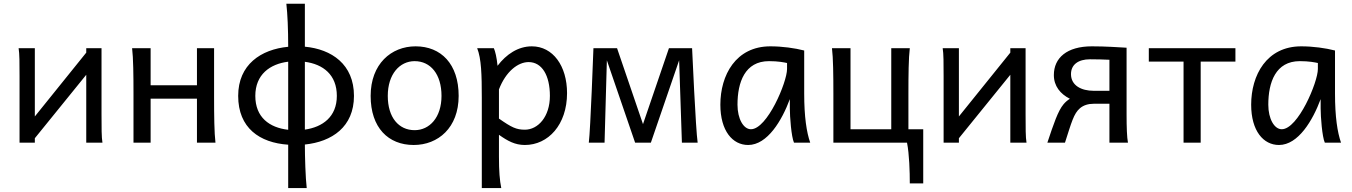

<svg xmlns="http://www.w3.org/2000/svg" viewBox="-20 -752 7125 1012"><path d="M78.1 -498C83 -470.7 83 -416.5 83 -349.1V0H163.6V-23.4L434.6 -357.9V0H520C515.1 -27.3 515.1 -81.5 515.1 -148.9V-498H434.6V-474.6L163.6 -138.2V-498Z M683.6 0H773.9V-231.9H1018.1V0H1115.7C1109.4 -51.3 1108.4 -144 1108.4 -239.3V-498H1018.1V-302.7H773.9V-498H676.3C682.6 -446.8 683.6 -354 683.6 -258.8Z M1235.4 -246.6C1235.4 -77.1 1348.6 0.5 1499 10.7V239.3H1596.7C1590.3 186.5 1586.9 73.2 1586.9 9.8C1729.5 -4.9 1845.7 -83 1845.7 -246.6C1845.7 -413.1 1728 -492.7 1586.9 -505.9V-732.4H1489.3C1495.6 -676.8 1499 -599.1 1499 -505.4C1355.5 -491.7 1235.4 -411.6 1235.4 -246.6ZM1325.7 -246.6C1325.7 -359.4 1403.3 -415 1499 -426.8V-67.9C1400.4 -79.1 1325.7 -133.3 1325.7 -246.6ZM1755.4 -246.6C1755.4 -135.7 1679.7 -82 1586.9 -68.8V-426.3C1683.1 -413.6 1755.4 -357.9 1755.4 -246.6Z M1933.6 -246.6C1933.6 -78.6 2026.9 12.2 2160.6 12.2C2289.1 12.2 2397.5 -78.6 2397.5 -246.6C2397.5 -414.6 2304.7 -507.8 2170.4 -507.8C2042 -507.8 1933.6 -414.6 1933.6 -246.6ZM2023.9 -246.6C2023.9 -360.8 2086.4 -429.7 2165.5 -429.7C2249.5 -429.7 2307.1 -360.8 2307.1 -246.6C2307.1 -132.8 2244.1 -65.9 2165.5 -65.9C2081.5 -65.9 2023.9 -132.8 2023.9 -246.6Z M2519.5 239.3H2622.1C2613.8 197.8 2609.9 151.4 2609.9 73.2V-41.5C2656.2 -8.8 2694.3 12.2 2746.6 12.2C2869.1 12.2 2968.8 -94.2 2968.8 -261.2C2968.8 -404.3 2894.5 -507.8 2783.2 -507.8C2710.9 -507.8 2648.4 -465.8 2602.5 -405.3C2598.1 -450.2 2590.3 -481.4 2583 -498H2495.1C2517.1 -442.9 2519.5 -358.4 2519.5 -236.8ZM2609.9 -280.8C2646 -375 2710 -424.8 2766.1 -424.8C2836.4 -424.8 2878.4 -355 2878.4 -246.6C2878.4 -136.2 2815.4 -68.4 2746.6 -68.4C2701.7 -68.4 2676.8 -80.1 2609.9 -127Z M3166.5 0 3178.7 -434.1 3327.6 0H3410.6L3559.6 -434.1L3574.2 0H3657.2C3647 -67.4 3627.9 -498 3627.9 -498H3505.9L3369.1 -97.7L3232.4 -498H3107.9C3107.9 -498 3092.3 -67.4 3083.5 0Z M4143.1 -180.7C4143.1 -137.7 4150.9 -30.8 4165 0H4250.5C4231.4 -54.7 4218.8 -135.7 4218.8 -258.8V-485.8C4169.4 -498.5 4103.5 -507.8 4040.5 -507.8C3857.9 -507.8 3776.9 -355.5 3776.9 -200.2C3776.9 -62 3841.3 12.2 3923.3 12.2C4025.4 12.2 4102.1 -118.7 4143.1 -229.5ZM4033.2 -429.7C4082 -429.7 4112.3 -423.3 4128.4 -419.9V-388.2C4128.4 -318.8 4023.9 -70.8 3938 -70.8C3899.4 -70.8 3867.2 -124.5 3867.2 -200.2C3867.2 -317.9 3905.8 -429.7 4033.2 -429.7Z M4760.7 0C4772.9 61 4775.4 152.8 4775.4 214.8H4846.2V-70.8H4768.1V-258.8C4768.1 -354 4769 -446.8 4775.4 -498H4677.7V-70.8H4462.9V-498H4365.2C4371.6 -446.8 4372.6 -354 4372.6 -258.8V0Z M4948.7 -498C4953.6 -470.7 4953.6 -416.5 4953.6 -349.1V0H5034.2V-23.4L5305.2 -357.9V0H5390.6C5385.7 -27.3 5385.7 -81.5 5385.7 -148.9V-498H5305.2V-474.6L5034.2 -138.2V-498Z M5827.6 -205.1V0H5925.3C5919.9 -27.3 5918 -81.5 5918 -148.9V-500.5C5874 -502.9 5809.6 -507.8 5734.9 -507.8C5603.5 -507.8 5534.7 -446.8 5534.7 -356.4C5534.7 -298.3 5568.8 -256.8 5619.1 -231.4C5607.4 -224.1 5595.7 -214.4 5585.9 -202.6C5556.6 -168 5533.7 -99.6 5500.5 0H5593.3C5627.9 -106.9 5639.2 -153.3 5672.4 -181.6C5690.9 -197.3 5715.8 -205.1 5744.6 -205.1ZM5744.6 -273.4C5679.7 -273.4 5625 -301.3 5625 -361.3C5625 -411.1 5663.1 -439.5 5725.1 -439.5C5749 -439.5 5809.6 -438.5 5827.6 -437V-273.4Z M6491.7 -498H6035.2V-427.2H6218.3V0H6308.6V-427.2H6491.7Z M6940.9 -180.7C6940.9 -137.7 6948.7 -30.8 6962.9 0H7048.3C7029.3 -54.7 7016.6 -135.7 7016.6 -258.8V-485.8C6967.3 -498.5 6901.4 -507.8 6838.4 -507.8C6655.8 -507.8 6574.7 -355.5 6574.7 -200.2C6574.7 -62 6639.2 12.2 6721.2 12.2C6823.2 12.2 6899.9 -118.7 6940.9 -229.5ZM6831.1 -429.7C6879.9 -429.7 6910.2 -423.3 6926.3 -419.9V-388.2C6926.3 -318.8 6821.8 -70.8 6735.8 -70.8C6697.3 -70.8 6665 -124.5 6665 -200.2C6665 -317.9 6703.6 -429.7 6831.1 -429.7Z"/></svg>

Font: Andika
Style: Regular
Weight: 400
Designer: Victor Gaultney, Annie Olsen, Julie Remington, Don Collingsworth, Eric Hays
Foundry: SIL International
Version: Version 1.000